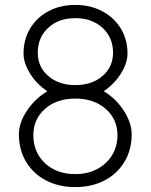

<svg xmlns="http://www.w3.org/2000/svg" viewBox="-20 -755 615 783"><path d="M459 -204Q459 -269 411 -311Q363 -353 287 -353Q211 -353 163.5 -311Q116 -269 116 -204Q116 -134 163.5 -89.5Q211 -45 287 -45Q337 -45 376 -65.5Q415 -86 437 -122Q459 -158 459 -204ZM287 -408Q355 -408 398 -445Q441 -482 441 -540Q441 -602 398 -641.5Q355 -681 287 -681Q219 -681 176.5 -641.5Q134 -602 134 -540Q134 -482 177 -445Q220 -408 287 -408ZM517 -207Q517 -144 487.5 -95Q458 -46 406 -19Q354 8 287 8Q220 8 168 -19Q116 -46 86.5 -95Q57 -144 57 -207Q57 -254 89.5 -303Q122 -352 173 -383Q130 -411 103 -454.5Q76 -498 76 -537Q76 -594 103 -639Q130 -684 178 -709.5Q226 -735 287 -735Q348 -735 396.5 -709.5Q445 -684 472.5 -639Q500 -594 500 -537Q500 -498 473 -455Q446 -412 403 -383Q453 -353 485 -303.5Q517 -254 517 -207Z"/></svg>

Font: SUITE Light
Style: Regular
Weight: 300
Designer: Sun
Foundry: Sun
Version: Version 2.040